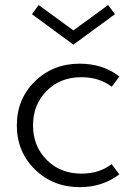

<svg xmlns="http://www.w3.org/2000/svg" viewBox="-20 -735 547 769"><path d="M299.3 -480Q392.1 -480 458 -428.7L427.7 -387.7Q377 -425.8 306.2 -425.8Q220.7 -425.8 166.5 -370.6Q112.3 -315.4 112.3 -232.9Q112.3 -150.4 166.7 -95Q221.2 -39.6 306.6 -39.6Q377.4 -39.6 427.2 -77.6L458 -36.6Q390.6 14.6 299.3 14.6Q192.4 14.6 119.9 -56.4Q47.4 -127.4 47.4 -232.9Q47.4 -338.4 119.9 -409.2Q192.4 -480 299.3 -480ZM107.9 -678.2 134.8 -714.8 273.9 -613.3 413.1 -714.8 440.4 -678.2 273.9 -556.2Z"/></svg>

Font: Spartan MB
Style: Regular
Weight: 400
Designer: Matt Bailey, Mirko Velimirovic
Foundry: Matt Bailey
Version: Version 1.005